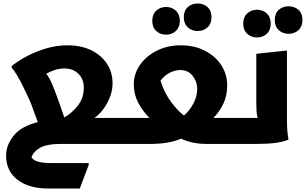

<svg xmlns="http://www.w3.org/2000/svg" viewBox="-20 -826 1756 1102"><path d="M489 121 438 256H257Q145 256 80 205.5Q15 155 15 67Q15 7 58 -47Q101 -101 197 -125L157 -234Q149 -253 136 -281Q123 -309 107.5 -339.5Q92 -370 76.5 -396Q61 -422 49 -435L46 -446Q87 -479 139.5 -506Q192 -533 250 -549.5Q308 -566 367 -566Q446 -566 504 -537.5Q562 -509 594 -460Q626 -411 626 -348Q626 -292 596.5 -236.5Q567 -181 522 -149H704V-20L684 0H332Q246 0 207.5 23.5Q169 47 161 78Q174 96 202.5 103Q231 110 275 110H489ZM320 -236 349 -152Q396 -179 428.5 -222Q461 -265 461 -323Q461 -372 430 -402.5Q399 -433 350 -433Q320 -433 293.5 -424Q267 -415 246 -403Q267 -374 282 -337Q297 -300 320 -236Z M1016 -566Q1096 -566 1156 -535Q1216 -504 1250 -452Q1284 -400 1284 -336Q1284 -278 1262.5 -232Q1241 -186 1205 -149H1365V-20L1345 0H1167Q1122 0 1085.5 -8Q1049 -16 1020 -30Q981 -14 937.5 -7Q894 0 845 0H664V-129L684 -149H838Q798 -189 773 -237Q748 -285 748 -340Q748 -404 784.5 -455Q821 -506 882 -536Q943 -566 1016 -566ZM1014 -424Q987 -424 957 -410Q927 -396 901 -363Q925 -289 964.5 -237.5Q1004 -186 1036 -163Q1069 -192 1090.5 -233Q1112 -274 1112 -316Q1112 -357 1086 -390.5Q1060 -424 1014 -424ZM1114 -648Q1081 -648 1058 -669Q1035 -690 1035 -727Q1035 -765 1058 -785.5Q1081 -806 1114 -806Q1148 -806 1171 -785.5Q1194 -765 1194 -727Q1194 -690 1171 -669Q1148 -648 1114 -648ZM933 -627Q900 -627 877 -648Q854 -669 854 -706Q854 -744 877 -765Q900 -786 933 -786Q966 -786 989 -765Q1012 -744 1012 -706Q1012 -669 989 -648Q966 -627 933 -627Z M1325 0V-129L1345 -149H1459Q1454 -165 1452.5 -187Q1451 -209 1451 -236V-517L1616 -535H1627V-186Q1627 -166 1627 -136.5Q1627 -107 1629 -78.5Q1631 -50 1635 -32V-24Q1605 -12 1562 -6Q1519 0 1456 0ZM1636 -632Q1603 -632 1580 -653Q1557 -674 1557 -711Q1557 -749 1580 -769.5Q1603 -790 1636 -790Q1670 -790 1693 -769.5Q1716 -749 1716 -711Q1716 -674 1693 -653Q1670 -632 1636 -632ZM1455 -611Q1422 -611 1399 -632Q1376 -653 1376 -690Q1376 -728 1399 -749Q1422 -770 1455 -770Q1488 -770 1511 -749Q1534 -728 1534 -690Q1534 -653 1511 -632Q1488 -611 1455 -611Z"/></svg>

Font: Kufam
Style: Bold Italic
Weight: 700
Italic angle: -11°
Designer: Artur Schmal
Foundry: Original Type
Version: Version 1.301; ttfautohint (v1.8.3)